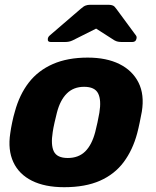

<svg xmlns="http://www.w3.org/2000/svg" viewBox="-20 -770 649 800"><path d="M247.4 10Q167.1 10 113.1 -16.9Q59.1 -43.8 35.6 -94.5Q12 -145.3 22.8 -214.9Q25.4 -234.9 30.8 -260.3Q36.1 -285.8 42 -305.1Q61.1 -375.7 100 -426Q138.9 -476.2 200.2 -503.1Q261.5 -530 345.4 -530Q423.6 -530 477.7 -503.1Q531.9 -476.2 557.1 -426Q582.4 -375.7 571 -305.1Q567.4 -285.8 562.2 -260.3Q557 -234.9 551.7 -214.9Q533.2 -145.3 495.3 -94.5Q457.4 -43.8 396.4 -16.9Q335.4 10 247.4 10ZM262.4 -111.7Q307.1 -111.7 334.9 -138.9Q362.6 -166.1 376.8 -219.9Q380.8 -234.9 386.2 -260Q391.6 -285.1 394 -300.1Q402.8 -353 388.9 -380.6Q375.1 -408.3 330.4 -408.3Q286.6 -408.3 258.6 -380.6Q230.5 -353 217 -300.1Q213 -285.1 207.4 -260Q201.7 -234.9 199.7 -219.9Q191 -166.1 204.4 -138.9Q217.9 -111.7 262.4 -111.7ZM191.5 -595Q177.4 -595 179.3 -608.7Q180.5 -616.7 187.6 -622.5L315.9 -732.9Q328.3 -743.9 336.7 -746.9Q345.1 -750 354.6 -750H433.4Q443.2 -750 450.4 -746.9Q457.5 -743.9 464.9 -732.9L546 -622.9Q550.7 -617.1 548.7 -609.1Q546.1 -595 531.2 -595H487.5Q479 -595 471.6 -596.4Q464.1 -597.8 456.7 -602L380.5 -650.8L283.2 -602Q274.5 -597.8 266.7 -596.4Q259 -595 250.5 -595Z"/></svg>

Font: Rubik Light
Style: Italic
Weight: 300
Italic angle: -12°
Designer: Hubert and Fischer
Foundry: Hubert and Fischer
Version: Version 2.300;gftools[0.9.30]